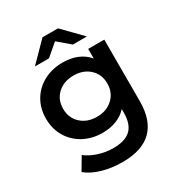

<svg xmlns="http://www.w3.org/2000/svg" viewBox="-202 -813 1042 1126"><g transform="rotate(-30 319.0 -249.5)"><path d="M563 -491V-75Q563 185 298 185Q227 185 163.5 167Q100 149 59 115L110 29Q143 55 192 71Q241 87 292 87Q373 87 410.5 50.5Q448 14 448 -62V-87Q419 -55 376.5 -38.5Q334 -22 283 -22Q213 -22 156.5 -52Q100 -82 67.5 -136Q35 -190 35 -260Q35 -330 67.5 -384Q100 -438 156.5 -467.5Q213 -497 283 -497Q337 -497 380.5 -479.5Q424 -462 454 -426V-491ZM450 -260Q450 -322 408 -360.5Q366 -399 301 -399Q235 -399 193 -360.5Q151 -322 151 -260Q151 -198 193 -159Q235 -120 301 -120Q366 -120 408 -159Q450 -198 450 -260ZM389 -558 308 -627 227 -558H132L256 -684H361L484 -558Z"/></g></svg>

Font: Montserrat Ace
Style: Bold
Weight: 600
Designer: Julieta Ulanovsky
Foundry: Julieta Ulanovsky
Version: Version 1